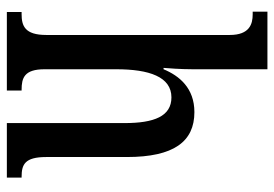

<svg xmlns="http://www.w3.org/2000/svg" viewBox="-140 -660 800 560"><g transform="rotate(90 260.0 -380.0)"><path d="M15 0H244V-43H242C207 -43 182 -51 182 -110V-319C182 -415 204 -480 264 -480C319 -480 339 -430 339 -343V0H498V-43H496C460 -43 438 -52 438 -115V-350C438 -487 393 -547 307 -547C237 -547 201 -503 182 -457H178C179 -468 182 -507 182 -542V-760H14V-717H22C50 -717 82 -708 82 -650V-115C82 -52 55 -43 21 -43H15Z"/></g></svg>

Font: Noto Serif Devanagari ExtraCondensed Medium
Style: Regular
Weight: 500
Width: 2
Designer: Universal Thirst, Indian Type Foundry and the Monotype Design Team
Foundry: Monotype Imaging Inc.
Version: Version 2.004